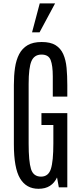

<svg xmlns="http://www.w3.org/2000/svg" viewBox="-20 -1121 488 1149"><path d="M210.4 8.8Q137.2 8.8 100.1 -53.2Q63 -115.2 63 -257.8V-612.3Q63 -668.5 69.8 -715.3Q76.7 -762.2 94.7 -796.9Q112.8 -831.5 145.3 -850.6Q177.7 -869.6 229.5 -869.6Q282.2 -869.6 312.7 -850.6Q343.3 -831.5 358.6 -796.9Q374 -762.2 378.4 -715.1Q382.8 -668 382.8 -611.8V-543H295.9V-664.1Q295.9 -728.5 283.2 -761.5Q270.5 -794.4 228.5 -794.4Q185.1 -794.4 168.2 -755.1Q151.4 -715.8 151.4 -618.7V-261.7Q151.4 -155.3 165.5 -109.6Q179.7 -64 225.6 -64Q269.5 -64 284.4 -109.9Q299.3 -155.8 299.3 -262.7V-373H228V-443.8H382.8V0H332L321.3 -59.1Q306.2 -26.4 278.8 -8.8Q251.5 8.8 210.4 8.8ZM171.9 -927.7 217.8 -1100.6H309.6L216.8 -927.7Z"/></svg>

Font: AntonioLight
Style: Regular
Weight: 300
Designer: Vernon Adams
Foundry: Vernon Adams
Version: Version 1.002